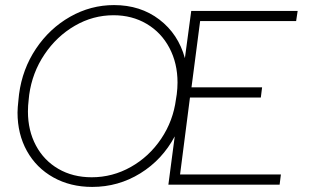

<svg xmlns="http://www.w3.org/2000/svg" viewBox="-20 -722 1226 756"><path d="M1086 -35 1081 5H643L668 -185Q619 -93 532.5 -39.5Q446 14 343 14Q257 14 190 -23.5Q123 -61 86 -127.5Q49 -194 49 -279Q49 -296 53 -332L55 -351Q68 -450 121.5 -530Q175 -610 256 -656Q337 -702 429 -702Q533 -702 607.5 -645Q682 -588 708 -493L733 -679H1152L1146 -639H768L734 -378H1012L1007 -338H728L689 -35ZM676 -351Q679 -375 679 -397Q679 -473 647 -533.5Q615 -594 557.5 -628Q500 -662 427 -662Q346 -662 274.5 -620.5Q203 -579 155 -507.5Q107 -436 95 -349L93 -330Q90 -306 90 -283Q90 -208 121.5 -149Q153 -90 210 -57Q267 -24 341 -24Q423 -24 495 -64.5Q567 -105 614.5 -175.5Q662 -246 673 -332Z"/></svg>

Font: Bellota Light
Style: Italic
Weight: 300
Italic angle: -7.5°
Designer: Kemie Guaida
Foundry: Kemie Guaida
Version: Version 4.001